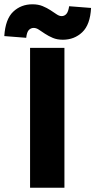

<svg xmlns="http://www.w3.org/2000/svg" viewBox="-66 -874 444 894"><path d="M74 0V-651H234V0ZM227 -689Q200 -689 180 -697.5Q160 -706 144 -716.5Q128 -727 115.5 -735.5Q103 -744 91 -744Q78 -744 68.5 -734.5Q59 -725 56 -698L-46 -706Q-41 -785 -4.5 -819.5Q32 -854 85 -854Q112 -854 132.5 -845.5Q153 -837 169 -826.5Q185 -816 197.5 -807.5Q210 -799 221 -799Q234 -799 243 -809Q252 -819 256 -845L358 -837Q354 -759 317 -724Q280 -689 227 -689Z"/></svg>

Font: Source Sans 3 ExtraLight ExtraBold
Style: Regular
Weight: 800
Version: Version 3.052;hotconv 1.1.0;makeotfexe 2.6.0